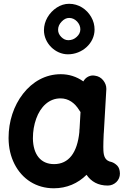

<svg xmlns="http://www.w3.org/2000/svg" viewBox="-20 -951 679 1028"><path d="M556.6 42.5C574.7 42.5 589.8 36.1 603 23.9C615.7 11.2 622.1 -3.9 622.1 -22C621.6 -41 616.7 -55.2 607.4 -64.5C598.1 -73.7 587.9 -80.1 577.6 -83.5C542.5 -89.8 535.6 -114.3 533.7 -143.6C533.2 -149.4 533.2 -156.2 533.2 -164.6C533.2 -176.8 533.7 -205.6 535.2 -233.4C535.6 -237.3 535.6 -241.2 536.1 -244.6L549.3 -472.7V-476.6C549.3 -492.2 543.5 -507.3 532.2 -521.5C520.5 -535.6 505.9 -543.5 487.8 -545.9C484.4 -546.4 481.4 -546.9 478 -546.9C459 -546.9 437.5 -536.6 426.3 -515.1C389.6 -541 349.1 -553.7 305.2 -553.7C223.6 -553.7 153.8 -513.7 103.5 -449.2C53.2 -384.8 25.9 -300.8 25.9 -212.9V-210C26.4 -158.7 37.1 -113.3 57.6 -72.8C98.6 7.8 173.8 57.1 268.1 57.1C336.9 57.1 397 31.2 443.4 -15.1C468.3 21.5 505.4 42.5 556.6 42.5ZM269.5 -72.3C197.8 -72.3 157.7 -124 156.2 -208.5V-211.4C156.2 -248 162.1 -282.7 173.8 -315.4C196.8 -379.9 242.7 -424.3 303.7 -424.3C346.2 -424.3 380.4 -400.4 404.3 -360.8C406.2 -357.4 408.7 -354 411.1 -351.1L406.2 -264.2C405.8 -261.7 405.3 -258.8 405.3 -255.9C404.8 -252 404.8 -247.6 404.8 -243.2C393.6 -133.3 348.1 -72.3 269.5 -72.3ZM486.3 -792.5C486.3 -816.4 480.5 -838.9 468.3 -859.9C444.3 -901.9 400.9 -930.7 350.1 -930.7C326.7 -930.7 304.7 -923.8 284.2 -910.6C243.2 -883.8 215.3 -838.4 215.3 -789.1C215.3 -720.2 275.4 -660.2 343.8 -660.2C419.9 -660.2 486.3 -719.2 486.3 -792.5ZM410.2 -793.9C410.2 -778.8 403.8 -765.6 391.1 -753.9C378.4 -741.7 363.3 -735.8 345.7 -735.8C331.5 -735.8 319.3 -741.7 308.1 -752.9C296.9 -764.2 291 -776.9 291 -791.5C291 -807.6 297.4 -822.3 310.1 -835.4C322.8 -848.6 335.9 -855 350.1 -855C366.2 -855 380.4 -848.6 392.6 -835.9C404.3 -823.2 410.2 -809.1 410.2 -793.9Z"/></svg>

Font: Mikhak
Style: Bold
Weight: 700
Designer: Amin Abedi
Version: Version 3.2